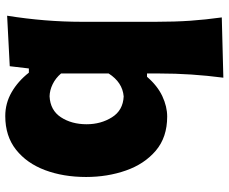

<svg xmlns="http://www.w3.org/2000/svg" viewBox="-88 -536 848 711"><g transform="rotate(-90 335.5 -180.0)"><path d="M403.8 223.6Q411.6 163.6 415.5 105Q419.4 46.4 419.4 -16.1V-59.1H407.2Q374 -20.5 335.4 -2.4Q296.9 15.6 259.8 15.6Q183.1 15.6 133.5 -26.6Q84 -68.8 60.1 -137.2Q36.1 -205.6 36.1 -284.7Q36.1 -369.1 61.5 -436.8Q86.9 -504.4 137.2 -544.2Q187.5 -584 261.7 -584Q309.1 -584 349.9 -560.5Q390.6 -537.1 422.4 -496.6H438L446.3 -567.4L633.3 -577.1Q610.8 -436.5 610.8 -300.8V-26.9Q610.8 43.9 614.7 100.8Q618.7 157.7 627 217.8ZM334.5 -145.5Q386.7 -149.9 419.4 -201.2V-377.4Q402.3 -397.5 379.9 -408.4Q357.4 -419.4 335 -419.9Q283.2 -417.5 257.3 -377.9Q231.4 -338.4 231.4 -282.7Q231.4 -230 257.1 -189Q282.7 -147.9 334.5 -145.5Z"/></g></svg>

Font: Pinar DS4 ExtraBold
Style: Regular
Weight: 800
Designer: Amin Abedi
Version: Version 3.000